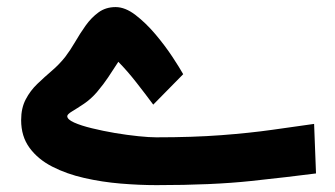

<svg xmlns="http://www.w3.org/2000/svg" viewBox="-20 -526 952 545"><path d="M423.3 -136.2Q527.3 -136.2 607.9 -142.3Q688.5 -148.4 752.7 -157.5Q816.9 -166.5 871.6 -174.3L877 -33.7Q801.8 -23.9 692.4 -12.2Q583 -0.5 424.3 -0.5Q376 -0.5 322.8 -4.9Q269.5 -9.3 219.2 -20.8Q168.9 -32.2 128.4 -53Q87.9 -73.7 64 -106.2Q40 -138.7 40 -185.1Q40 -219.2 53 -243.9Q65.9 -268.6 85.9 -287.8Q106 -307.1 127.2 -325.2Q148.4 -343.3 165 -364.3Q179.2 -382.8 193.1 -406.7Q207 -430.7 223.1 -453.4Q239.3 -476.1 259.8 -491Q280.3 -505.9 308.1 -505.9Q335.4 -505.9 364.7 -483.4Q394 -460.9 421.4 -428.5Q448.7 -396 469.5 -364.5Q490.2 -333 500 -315.4L415 -229Q392.6 -259.3 367.2 -291.7Q341.8 -324.2 315.9 -350.6Q299.3 -325.2 287.1 -306.6Q274.9 -288.1 254.9 -264.2Q237.8 -244.6 218.3 -231.4Q198.7 -218.3 184.8 -210Q170.9 -201.7 170.9 -196.3Q170.9 -187 190.4 -178.2Q210 -169.4 241 -161.9Q272 -154.3 306.6 -148.4Q341.3 -142.6 372.6 -139.4Q403.8 -136.2 423.3 -136.2Z"/></svg>

Font: Vazirmatn FD ExtraBold
Style: Regular
Weight: 800
Designer: Saber Rastikerdar
Foundry: Saber Rastikerdar
Version: Version 33.003